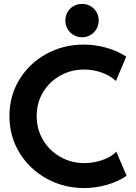

<svg xmlns="http://www.w3.org/2000/svg" viewBox="-20 -956 695 984"><path d="M28.3 -361.3Q28.3 -464.8 79.6 -548.6Q130.9 -632.3 218 -679.9Q305.2 -727.5 408.2 -727.5Q466.3 -727.5 523.2 -711.9Q580.1 -696.3 627 -666L574.2 -541Q545.4 -568.4 501.7 -584Q458 -599.6 409.2 -599.6Q345.7 -599.6 290.3 -569.3Q234.9 -539.1 201.4 -484.6Q168 -430.2 168 -361.3Q168 -293.5 200.9 -238.3Q233.9 -183.1 289.8 -151.6Q345.7 -120.1 412.1 -120.1Q458.5 -120.1 503.9 -135.5Q549.3 -150.9 576.2 -178.7L628.9 -54.7Q583.5 -24.4 526.1 -8.3Q468.8 7.8 411.1 7.8Q307.1 7.8 219.2 -40.5Q131.3 -88.9 79.8 -173.3Q28.3 -257.8 28.3 -361.3ZM314.9 -851.1Q314.9 -874.5 326.2 -894Q337.4 -913.6 357.2 -924.8Q377 -936 400.9 -936Q424.3 -936 443.8 -924.8Q463.4 -913.6 474.6 -894Q485.8 -874.5 485.8 -851.1Q485.8 -827.6 474.6 -807.9Q463.4 -788.1 443.8 -776.6Q424.3 -765.1 400.9 -765.1Q377 -765.1 357.2 -776.6Q337.4 -788.1 326.2 -807.9Q314.9 -827.6 314.9 -851.1Z"/></svg>

Font: Reddit Sans Strawberry
Style: Bold
Weight: 700
Designer: Stephen Hutchings
Foundry: Reddit
Version: Version 1.013